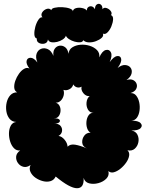

<svg xmlns="http://www.w3.org/2000/svg" viewBox="-20 -964 782 1017"><path d="M275 -29Q266 -10 247.5 -4.5Q229 1 207.5 -4.5Q186 -10 168 -22.5Q150 -35 141.5 -53Q133 -71 142 -90Q122 -76 104 -80.5Q86 -85 75 -100.5Q64 -116 65.5 -134.5Q67 -153 87 -167Q68 -165 54.5 -178.5Q41 -192 34 -214Q27 -236 27.5 -259Q28 -282 37.5 -299Q47 -316 66 -318Q43 -319 30 -335.5Q17 -352 13.5 -375.5Q10 -399 15.5 -422Q21 -445 35 -460Q49 -475 71 -475Q57 -482 55.5 -499Q54 -516 61 -536Q68 -556 80.5 -573.5Q93 -591 108 -599.5Q123 -608 136 -601Q117 -626 121 -642Q125 -658 142 -658Q159 -658 178 -633Q167 -661 174 -680Q181 -699 198 -705.5Q215 -712 233.5 -703.5Q252 -695 263 -668Q260 -692 270 -706Q280 -720 296 -722Q312 -724 325.5 -713.5Q339 -703 343 -679Q345 -702 363.5 -713.5Q382 -725 406.5 -727Q431 -729 455 -721.5Q479 -714 494 -698.5Q509 -683 506 -660Q521 -694 540 -699Q559 -704 567.5 -686.5Q576 -669 561 -635Q583 -665 601 -667Q619 -669 622 -651.5Q625 -634 603 -604Q625 -621 643.5 -619.5Q662 -618 671.5 -605.5Q681 -593 677 -575Q673 -557 650 -540Q672 -547 686 -539.5Q700 -532 704 -518.5Q708 -505 700.5 -491.5Q693 -478 671 -471Q690 -472 701.5 -457.5Q713 -443 717.5 -421.5Q722 -400 719 -378Q716 -356 705.5 -341Q695 -326 676 -325Q713 -325 725 -311.5Q737 -298 724.5 -285Q712 -272 675 -273Q699 -269 708 -250.5Q717 -232 713 -211Q709 -190 694 -176.5Q679 -163 655 -168Q667 -157 664 -139Q661 -121 648 -102.5Q635 -84 617.5 -70Q600 -56 583 -51.5Q566 -47 554 -58Q560 -35 543.5 -18Q527 -1 501 6Q475 13 452 7Q429 1 423 -22Q426 33 388 33Q350 33 275 -29ZM440 -178Q417 -188 415.5 -208.5Q414 -229 426.5 -245.5Q439 -262 460 -261Q447 -268 441.5 -285Q436 -302 438 -321Q440 -340 449.5 -353.5Q459 -367 476 -367Q456 -366 446 -383.5Q436 -401 438.5 -422.5Q441 -444 455 -455Q436 -453 422 -470Q408 -487 412 -505Q400 -498 387.5 -501.5Q375 -505 368 -517Q364 -500 348 -491.5Q332 -483 316 -488Q321 -474 317 -458Q313 -442 302 -431Q291 -420 275 -420Q289 -416 295.5 -403Q302 -390 300.5 -374.5Q299 -359 290.5 -348Q282 -337 266 -337Q287 -338 294 -331Q301 -324 294 -316.5Q287 -309 266 -309Q290 -310 300.5 -297.5Q311 -285 308.5 -269Q306 -253 290 -244Q307 -242 322 -224Q337 -206 338 -187Q352 -202 378.5 -197.5Q405 -193 440 -178ZM421 -751Q418 -741 404.5 -740Q391 -739 375 -743.5Q359 -748 346 -756.5Q333 -765 329 -775Q326 -764 312.5 -755Q299 -746 282.5 -742Q266 -738 252 -740.5Q238 -743 234 -755Q232 -738 217 -733.5Q202 -729 187.5 -736Q173 -743 175 -760Q163 -763 162 -781.5Q161 -800 167 -822Q173 -844 183.5 -859.5Q194 -875 205 -872Q195 -884 203 -897.5Q211 -911 226.5 -916.5Q242 -922 252 -910Q252 -919 269.5 -923Q287 -927 309.5 -926Q332 -925 349 -919Q366 -913 366 -904Q368 -917 383 -921Q398 -925 415 -921.5Q432 -918 441 -908Q439 -919 446.5 -925.5Q454 -932 464.5 -930.5Q475 -929 483 -915Q483 -934 493 -940.5Q503 -947 513 -940.5Q523 -934 523 -915Q530 -926 544 -921.5Q558 -917 566.5 -905.5Q575 -894 568 -884Q580 -879 579 -861.5Q578 -844 570 -824.5Q562 -805 549.5 -792.5Q537 -780 525 -786Q530 -774 518.5 -763.5Q507 -753 488.5 -746Q470 -739 451 -739.5Q432 -740 421 -751Z"/></svg>

Font: Rubik Bubbles
Style: Regular
Weight: 400
Designer: Hubert and Fischer, NaN
Foundry: Hubert and Fischer, NaN
Version: Version 2.200